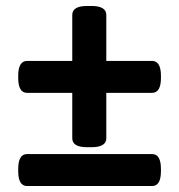

<svg xmlns="http://www.w3.org/2000/svg" viewBox="-20 -623 600 643"><path d="M286 -603Q336 -603 336 -573V-419H489Q519 -419 519 -369V-362Q519 -312 489 -312H336V-160Q336 -130 286 -130H272Q222 -130 222 -160V-312H71Q41 -312 41 -362V-369Q41 -419 71 -419H222V-573Q222 -603 272 -603ZM489.4 -107Q519 -107 519 -57V-50Q519 0 489.4 0H70.6Q41 0 41 -50V-57Q41 -107 70.6 -107Z"/></svg>

Font: Asap VF Beta
Style: Regular
Weight: 400
Designer: Pablo Cosgaya
Foundry: Pablo Cosgaya
Version: Version 1.007